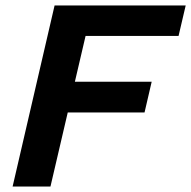

<svg xmlns="http://www.w3.org/2000/svg" viewBox="-20 -680 697 700"><path d="M631 -549H292L253 -382H533L507 -270H227L164 0H26L179 -660H657Z"/></svg>

Font: Work Sans SemiBold
Style: Italic
Weight: 600
Italic angle: -13°
Designer: Wei Huang
Foundry: Wei Huang
Version: Version 2.012; ttfautohint (v1.8.3)